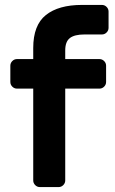

<svg xmlns="http://www.w3.org/2000/svg" viewBox="-20 -760 467 780"><path d="M384 -520Q395 -520 403 -512Q411 -504 411 -493V-427Q411 -416 403 -408Q395 -400 384 -400H245V-27Q245 -16 237 -8Q229 0 218 0H142Q131 0 123 -8Q115 -16 115 -27V-400H49Q38 -400 30 -408Q22 -416 22 -427V-493Q22 -504 30 -512Q38 -520 49 -520H115V-565Q115 -658 166.5 -699Q218 -740 313 -740H394Q405 -740 413 -732Q421 -724 421 -713V-647Q421 -636 413 -628Q405 -620 394 -620H323Q283 -620 264 -605.5Q245 -591 245 -555V-520Z"/></svg>

Font: Hezaedrus Medium
Style: Regular
Weight: 500
Designer: Hubert & Fischer
Foundry: Hubert & Fischer
Version: Version 1.10;September 3, 2019;FontCreator 11.5.0.2425 64-bi